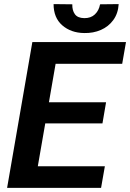

<svg xmlns="http://www.w3.org/2000/svg" viewBox="-20 -916 634 936"><path d="M491.2 -105.5 472.7 0H105.5L123.5 -105.5ZM269.5 -710.9 146 0H14.6L137.7 -710.9ZM497.1 -417.5 479.5 -314.5H159.7L177.7 -417.5ZM594.2 -710.9 575.7 -605H210L229 -710.9ZM467.8 -895 558.6 -896Q555.7 -850.1 532.2 -818.1Q508.8 -786.1 471.7 -770Q434.6 -753.9 390.1 -754.9Q325.7 -755.9 283.4 -792.7Q241.2 -829.6 241.2 -896L332.5 -895Q331.5 -865.7 345 -846.9Q358.4 -828.1 390.6 -827.6Q422.9 -827.1 442.6 -845.9Q462.4 -864.7 467.8 -895Z"/></svg>

Font: Roboto SemiBold
Style: Italic
Weight: 600
Designer: Christian Robertson
Foundry: Google
Version: Version 3.009; 2024